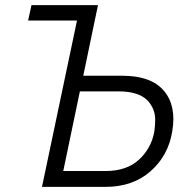

<svg xmlns="http://www.w3.org/2000/svg" viewBox="-20 -730 745 750"><path d="M144 0 280.8 -649.9H89.8L103 -710H362.8L305.2 -434.1H458Q570.8 -434.1 620.4 -375.2Q669.9 -316.4 652.8 -216.8Q637.7 -122.6 568.4 -61.3Q499 0 392.1 0ZM227.1 -62H393.1Q474.6 -62 522.9 -106.4Q571.3 -150.9 583 -216.8Q586.4 -241.2 586.2 -264.2Q585.9 -287.1 576.9 -306.9Q567.9 -326.7 552.2 -341.3Q536.6 -356 509.3 -364.5Q481.9 -373 444.8 -373H292Z"/></svg>

Font: Rawline
Style: Italic
Weight: 400
Italic angle: -12°
Designer: Matt McInerney, Pablo Impallari, Rodrigo Fuenzalida
Foundry: Matt McInerney, Pablo Impallari, Rodrigo Fuenzalida
Version: Version 4.020;PS 004.020;hotconv 1.0.88;makeotf.lib2.5.64775